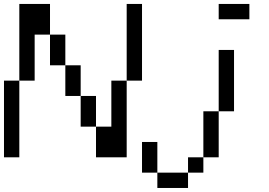

<svg xmlns="http://www.w3.org/2000/svg" viewBox="-20 -789 1348 963"><path d="M769.2 153.8V76.9H923.1V153.8ZM923.1 76.9V0H1000V76.9ZM692.3 76.9V-76.9H769.2V76.9ZM1000 0V-230.8H1076.9V0ZM1076.9 -230.8V-538.5H1153.8V-230.8ZM1076.9 -692.3V-769.2H1230.8V-692.3ZM384.6 -153.8V-307.7H461.5V-153.8ZM0 0V-384.6H76.9V0ZM461.5 0V-153.8H538.5V-384.6H615.4V0ZM307.7 -307.7V-461.5H384.6V-307.7ZM230.8 -461.5V-615.4H307.7V-461.5ZM76.9 -384.6V-769.2H230.8V-615.4H153.8V-384.6ZM615.4 -384.6V-769.2H692.3V-384.6Z"/></svg>

Font: Mintsoda - Lime Green 13x16
Style: Regular
Weight: 400
Designer: Mintsoda-15
Version: Version 1.0